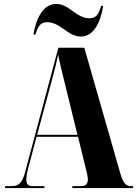

<svg xmlns="http://www.w3.org/2000/svg" viewBox="-20 -957 697 977"><path d="M391 -771C456 -771 492 -842 505 -927H495C480 -879 466 -864 435 -864C368 -864 332 -937 266 -937C201 -937 164 -866 150 -781H160C175 -829 189 -844 220 -844C288 -844 325 -771 391 -771ZM6 0H206V-10H146C124 -10 114 -19 114 -43C114 -58 118 -80 126 -110L166 -261H377L418 -94C422 -77 427 -59 427 -44C427 -24 419 -10 393 -10H348V0H657V-10H648C620 -10 607 -25 593 -72L409 -714H277L108 -82C93 -27 77 -10 39 -10H6ZM169 -271 250 -571C259 -604 267 -637 276 -680C284 -636 293 -603 301 -569L374 -271Z"/></svg>

Font: Noto Serif Display ExtraCondensed Black
Style: Regular
Weight: 900
Width: 2
Designer: Monotype Design Team
Foundry: Monotype Imaging Inc.
Version: Version 2.009